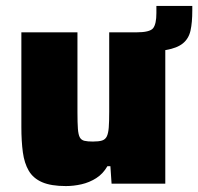

<svg xmlns="http://www.w3.org/2000/svg" viewBox="-20 -619 668 647"><path d="M401 -444V-510H439Q485 -510 496 -524Q507 -538 507 -575V-599H628V-584Q628 -543 622 -516Q616 -489 596.5 -473Q577 -457 539.5 -450.5Q502 -444 439 -444ZM202 8Q152 8 122 -5Q92 -18 77 -43.5Q62 -69 57 -106Q52 -143 52 -191V-510H241V-241Q241 -205 242.5 -185Q244 -165 249 -156Q254 -147 264.5 -144.5Q275 -142 293 -142Q313 -142 324 -145.5Q335 -149 340 -159.5Q345 -170 346.5 -189.5Q348 -209 348 -243V-510H537V0H356L352 -59H342Q327 -33 304 -18.5Q281 -4 254.5 2Q228 8 202 8Z"/></svg>

Font: Saira Thin ExtraBold
Style: Regular
Weight: 800
Version: Version 1.101